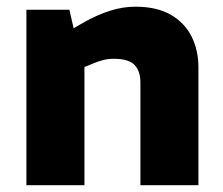

<svg xmlns="http://www.w3.org/2000/svg" viewBox="-20 -545 656 565"><path d="M57.7 0V-516.4H184.2L196.6 -461.9L230.6 -481.4Q266.6 -501.4 303.9 -513.4Q341.1 -525.3 378.1 -525.3Q441.6 -525.3 482.5 -501.6Q523.5 -477.9 543.7 -437.6Q563.9 -397.4 563.9 -346.4V0H393.2V-302.2Q393.2 -335.8 375.8 -353.9Q358.5 -372 315.4 -372Q299.3 -372 284.5 -368.5Q269.7 -364.9 254.6 -358.4L228.5 -347.8V0Z"/></svg>

Font: REM Medium
Style: Regular
Weight: 500
Designer: Octavio Pardo
Foundry: Ashler Design
Version: Version 1.005;gftools[0.9.28]